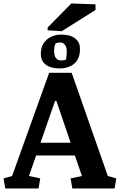

<svg xmlns="http://www.w3.org/2000/svg" viewBox="-33 -1076 684 1096"><path d="M198.2 -261.2H370.1L289.1 -499.5H281.2ZM-12.7 -57.6 36.1 -71.3 247.6 -660.6H376L582.5 -71.3L630.9 -57.6L621.1 0H379.9L370.1 -57.6L434.6 -71.3L394.5 -188.5H173.3L132.3 -71.3L196.8 -57.6L187 0H-2.9ZM286.6 -744.1Q296.9 -731 314.5 -731Q332 -731 343.8 -735.4Q348.1 -759.8 348.1 -783.2Q348.1 -807.1 337.4 -820.3Q326.7 -833.5 312.5 -833.5Q298.3 -833.5 285.2 -829.1Q275.9 -812 275.9 -784.7Q275.9 -757.3 286.6 -744.1ZM200.2 -770Q200.2 -820.3 233.4 -849.1Q266.6 -878.4 316.9 -878.4Q390.6 -878.4 415 -834.5Q423.8 -819.3 423.3 -793.9Q423.3 -741.7 391.6 -713.4Q359.9 -685.5 307.1 -685.5Q232.9 -685.5 208.5 -730Q200.2 -745.1 200.2 -770ZM238.8 -918.9 374.5 -1056.2 512.2 -1051.3V-1019L319.3 -897.9L238.8 -903.3Z"/></svg>

Font: NoticiaText-Bold
Style: Bold
Weight: 700
Designer: JM Sole
Foundry: JM Sole
Version: Version 1.003